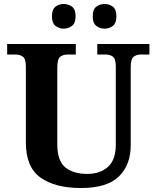

<svg xmlns="http://www.w3.org/2000/svg" viewBox="-20 -935 787 965"><path d="M387 10Q257 10 183.5 -42.5Q110 -95 110 -218V-600Q110 -640 94.5 -650.5Q79 -661 59 -661H16V-714H361V-661H319Q298 -661 283 -650Q268 -639 268 -596V-210Q268 -126 308.5 -93.5Q349 -61 417 -61Q484 -61 523 -96.5Q562 -132 562 -208V-600Q562 -640 547 -650.5Q532 -661 511 -661H469V-714H731V-661H688Q667 -661 652 -650Q637 -639 637 -596V-206Q637 -106 577.5 -48Q518 10 387 10ZM506 -791Q482 -791 464 -804.8Q446 -818.6 446 -852.7Q446 -888 464 -901.5Q482 -915 506 -915Q529 -915 547 -901.7Q565 -888.4 565 -853Q565 -818.7 547 -804.8Q529 -791 506 -791ZM300 -791Q277 -791 259 -804.8Q241 -818.6 241 -852.7Q241 -888 259 -901.5Q277 -915 300 -915Q323 -915 341.5 -901.7Q360 -888.4 360 -853Q360 -818.7 341.5 -804.8Q323 -791 300 -791Z"/></svg>

Font: Noto Serif Vithkuqi
Style: Regular
Weight: 400
Version: Version 1.005